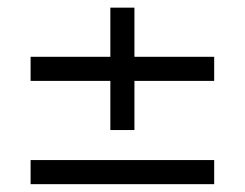

<svg xmlns="http://www.w3.org/2000/svg" viewBox="-20 -560 640 502"><path d="M268.5 -220V-348.5H60V-411.5H268.5V-540H331.5V-411.5H540V-348.5H331.5V-220ZM60 -78.5V-141.5H540V-78.5Z"/></svg>

Font: Cns Manrope
Style: Regular
Weight: 400
Designer: Mikhail Sharanda
Foundry: Mikhail Sharanda
Version: Version 4.504